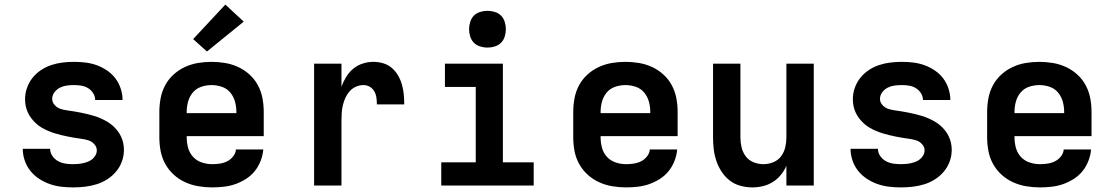

<svg xmlns="http://www.w3.org/2000/svg" viewBox="-20 -807 4840 835"><path d="M298 8Q272 8 246.5 5Q221 2 196.5 -6.5Q172 -15 150 -29.5Q128 -44 112 -64Q96 -84 87.5 -109Q79 -134 79 -160H198Q198 -143 208 -128.5Q218 -114 233 -106Q248 -98 264.5 -95.5Q281 -93 298 -93Q309 -93 320 -94Q331 -95 342 -97.5Q353 -100 363 -104Q373 -108 381.5 -115Q390 -122 395.5 -132Q401 -142 401 -153Q401 -168 390 -180Q379 -192 365 -196.5Q351 -201 336 -203Q321 -205 306 -207.5Q291 -210 276 -213Q261 -216 246.5 -219.5Q232 -223 217.5 -227.5Q203 -232 189 -238Q175 -244 162 -251.5Q149 -259 138 -269Q127 -279 117.5 -291Q108 -303 101.5 -317Q95 -331 92 -345.5Q89 -360 89 -376Q89 -401 97.5 -425Q106 -449 121.5 -468.5Q137 -488 158 -502Q179 -516 203 -524Q227 -532 252 -535Q277 -538 302 -538Q327 -538 352 -535Q377 -532 400.5 -523.5Q424 -515 445.5 -500.5Q467 -486 482 -466Q497 -446 505 -421.5Q513 -397 513 -372H394Q394 -388 385 -402Q376 -416 362.5 -424Q349 -432 333.5 -434.5Q318 -437 302 -437Q286 -437 270.5 -435Q255 -433 241 -426Q227 -419 217 -406Q207 -393 207 -377Q207 -362 218 -350Q229 -338 243 -333.5Q257 -329 272 -327Q287 -325 302 -322.5Q317 -320 332 -317Q347 -314 361.5 -310.5Q376 -307 390.5 -302.5Q405 -298 418.5 -292Q432 -286 445 -278.5Q458 -271 469.5 -261Q481 -251 490.5 -239Q500 -227 506.5 -213Q513 -199 516 -184.5Q519 -170 519 -155Q519 -129 510 -104.5Q501 -80 484.5 -60.5Q468 -41 446 -27Q424 -13 399.5 -5.5Q375 2 349.5 5Q324 8 298 8Z M903 8Q873 8 843 3Q813 -2 785.5 -14.5Q758 -27 735.5 -47.5Q713 -68 698.5 -94.5Q684 -121 678.5 -150.5Q673 -180 673 -210V-320Q673 -350 678.5 -379.5Q684 -409 698 -435.5Q712 -462 734.5 -482.5Q757 -503 784 -515.5Q811 -528 840.5 -533Q870 -538 900 -538Q930 -538 959.5 -533Q989 -528 1016 -515.5Q1043 -503 1065.5 -482.5Q1088 -462 1102 -435.5Q1116 -409 1121.5 -379.5Q1127 -350 1127 -320V-215H792V-210Q792 -187 798 -164.5Q804 -142 819.5 -125Q835 -108 857.5 -100.5Q880 -93 903 -93Q919 -93 936 -95.5Q953 -98 968 -105.5Q983 -113 994 -127Q1005 -141 1006 -157H1125Q1123 -132 1113.5 -107.5Q1104 -83 1088 -63Q1072 -43 1050 -29Q1028 -15 1004 -6.5Q980 2 954 5Q928 8 903 8ZM792 -315H1008V-320Q1008 -343 1002 -365Q996 -387 981.5 -404.5Q967 -422 945 -429.5Q923 -437 900 -437Q877 -437 855 -429.5Q833 -422 818.5 -404.5Q804 -387 798 -365Q792 -343 792 -320ZM880 -583 820 -637 960 -787 1040 -713Z M1346 0V-530H1465V-430Q1473 -452 1485.5 -472.5Q1498 -493 1516 -508Q1534 -523 1557 -530.5Q1580 -538 1603 -538Q1625 -538 1646 -532Q1667 -526 1683.5 -512Q1700 -498 1711 -479Q1722 -460 1728 -439Q1734 -418 1736 -396.5Q1738 -375 1738 -353H1619Q1619 -368 1617 -382.5Q1615 -397 1608 -409.5Q1601 -422 1588.5 -429.5Q1576 -437 1561 -437Q1544 -437 1528 -430Q1512 -423 1500.5 -410Q1489 -397 1482 -381.5Q1475 -366 1471 -349Q1467 -332 1466 -315Q1465 -298 1465 -281V0Z M1899 0V-101H2049V-429H1915V-530H2167V-101H2301V0ZM2100 -600Q2084 -600 2068 -605Q2052 -610 2041 -621Q2030 -632 2025 -648Q2020 -664 2020 -680Q2020 -696 2025 -712Q2030 -728 2041 -739Q2052 -750 2068 -755Q2084 -760 2100 -760Q2116 -760 2132 -755Q2148 -750 2159 -739Q2170 -728 2175 -712Q2180 -696 2180 -680Q2180 -664 2175 -648Q2170 -632 2159 -621Q2148 -610 2132 -605Q2116 -600 2100 -600Z M2703 8Q2673 8 2643 3Q2613 -2 2585.5 -14.5Q2558 -27 2535.5 -47.5Q2513 -68 2498.5 -94.5Q2484 -121 2478.5 -150.5Q2473 -180 2473 -210V-320Q2473 -350 2478.5 -379.5Q2484 -409 2498 -435.5Q2512 -462 2534.5 -482.5Q2557 -503 2584 -515.5Q2611 -528 2640.5 -533Q2670 -538 2700 -538Q2730 -538 2759.5 -533Q2789 -528 2816 -515.5Q2843 -503 2865.5 -482.5Q2888 -462 2902 -435.5Q2916 -409 2921.5 -379.5Q2927 -350 2927 -320V-215H2592V-210Q2592 -187 2598 -164.5Q2604 -142 2619.5 -125Q2635 -108 2657.5 -100.5Q2680 -93 2703 -93Q2719 -93 2736 -95.5Q2753 -98 2768 -105.5Q2783 -113 2794 -127Q2805 -141 2806 -157H2925Q2923 -132 2913.5 -107.5Q2904 -83 2888 -63Q2872 -43 2850 -29Q2828 -15 2804 -6.5Q2780 2 2754 5Q2728 8 2703 8ZM2592 -315H2808V-320Q2808 -343 2802 -365Q2796 -387 2781.5 -404.5Q2767 -422 2745 -429.5Q2723 -437 2700 -437Q2677 -437 2655 -429.5Q2633 -422 2618.5 -404.5Q2604 -387 2598 -365Q2592 -343 2592 -320Z M3252 8Q3226 8 3200 1Q3174 -6 3153.5 -22Q3133 -38 3118.5 -60Q3104 -82 3095.5 -107Q3087 -132 3084 -158Q3081 -184 3081 -210V-530H3200V-210Q3200 -188 3205 -166.5Q3210 -145 3223 -127.5Q3236 -110 3257 -101.5Q3278 -93 3300 -93Q3322 -93 3343 -101.5Q3364 -110 3377 -127.5Q3390 -145 3395 -166.5Q3400 -188 3400 -210V-530H3519V0H3400V-86Q3391 -65 3376 -46.5Q3361 -28 3341 -15.5Q3321 -3 3298 2.5Q3275 8 3252 8Z M3898 8Q3872 8 3846.5 5Q3821 2 3796.5 -6.5Q3772 -15 3750 -29.5Q3728 -44 3712 -64Q3696 -84 3687.5 -109Q3679 -134 3679 -160H3798Q3798 -143 3808 -128.5Q3818 -114 3833 -106Q3848 -98 3864.5 -95.5Q3881 -93 3898 -93Q3909 -93 3920 -94Q3931 -95 3942 -97.5Q3953 -100 3963 -104Q3973 -108 3981.5 -115Q3990 -122 3995.5 -132Q4001 -142 4001 -153Q4001 -168 3990 -180Q3979 -192 3965 -196.5Q3951 -201 3936 -203Q3921 -205 3906 -207.5Q3891 -210 3876 -213Q3861 -216 3846.5 -219.5Q3832 -223 3817.5 -227.5Q3803 -232 3789 -238Q3775 -244 3762 -251.5Q3749 -259 3738 -269Q3727 -279 3717.5 -291Q3708 -303 3701.5 -317Q3695 -331 3692 -345.5Q3689 -360 3689 -376Q3689 -401 3697.5 -425Q3706 -449 3721.5 -468.5Q3737 -488 3758 -502Q3779 -516 3803 -524Q3827 -532 3852 -535Q3877 -538 3902 -538Q3927 -538 3952 -535Q3977 -532 4000.5 -523.5Q4024 -515 4045.5 -500.5Q4067 -486 4082 -466Q4097 -446 4105 -421.5Q4113 -397 4113 -372H3994Q3994 -388 3985 -402Q3976 -416 3962.5 -424Q3949 -432 3933.5 -434.5Q3918 -437 3902 -437Q3886 -437 3870.5 -435Q3855 -433 3841 -426Q3827 -419 3817 -406Q3807 -393 3807 -377Q3807 -362 3818 -350Q3829 -338 3843 -333.5Q3857 -329 3872 -327Q3887 -325 3902 -322.5Q3917 -320 3932 -317Q3947 -314 3961.5 -310.5Q3976 -307 3990.5 -302.5Q4005 -298 4018.5 -292Q4032 -286 4045 -278.5Q4058 -271 4069.5 -261Q4081 -251 4090.5 -239Q4100 -227 4106.5 -213Q4113 -199 4116 -184.5Q4119 -170 4119 -155Q4119 -129 4110 -104.5Q4101 -80 4084.5 -60.5Q4068 -41 4046 -27Q4024 -13 3999.5 -5.5Q3975 2 3949.5 5Q3924 8 3898 8Z M4503 8Q4473 8 4443 3Q4413 -2 4385.5 -14.5Q4358 -27 4335.5 -47.5Q4313 -68 4298.5 -94.5Q4284 -121 4278.5 -150.5Q4273 -180 4273 -210V-320Q4273 -350 4278.5 -379.5Q4284 -409 4298 -435.5Q4312 -462 4334.5 -482.5Q4357 -503 4384 -515.5Q4411 -528 4440.5 -533Q4470 -538 4500 -538Q4530 -538 4559.5 -533Q4589 -528 4616 -515.5Q4643 -503 4665.5 -482.5Q4688 -462 4702 -435.5Q4716 -409 4721.5 -379.5Q4727 -350 4727 -320V-215H4392V-210Q4392 -187 4398 -164.5Q4404 -142 4419.5 -125Q4435 -108 4457.5 -100.5Q4480 -93 4503 -93Q4519 -93 4536 -95.5Q4553 -98 4568 -105.5Q4583 -113 4594 -127Q4605 -141 4606 -157H4725Q4723 -132 4713.5 -107.5Q4704 -83 4688 -63Q4672 -43 4650 -29Q4628 -15 4604 -6.5Q4580 2 4554 5Q4528 8 4503 8ZM4392 -315H4608V-320Q4608 -343 4602 -365Q4596 -387 4581.5 -404.5Q4567 -422 4545 -429.5Q4523 -437 4500 -437Q4477 -437 4455 -429.5Q4433 -422 4418.5 -404.5Q4404 -387 4398 -365Q4392 -343 4392 -320Z"/></svg>

Font: Iosevka Curly Extended
Style: Bold
Weight: 700
Width: 7
Monospace: yes
Designer: Belleve Invis
Foundry: Belleve Invis
Version: Version 11.1.0; ttfautohint (v1.8.3)